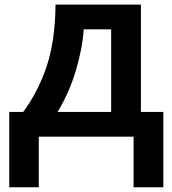

<svg xmlns="http://www.w3.org/2000/svg" viewBox="-20 -583 735 819"><path d="M19.5 -105.5H79.1Q145.5 -196.3 180.7 -305.2Q215.8 -414.1 216.8 -563.5H581.1V-105.5H676.8V215.8H549.8V0H145.5V215.8H19.5ZM225.6 -105.5H454.1V-458H336.9Q333 -383.8 305.2 -287.6Q277.3 -191.4 225.6 -105.5Z"/></svg>

Font: Gothic A1
Style: Bold
Weight: 700
Version: Version 2.50